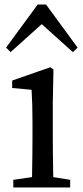

<svg xmlns="http://www.w3.org/2000/svg" viewBox="-20 -831 369 851"><path d="M39 0V-34L122 -46Q124 -158 124 -230V-288Q124 -372 120 -433L34 -441V-474L203 -533L217 -523L214 -377V-230Q214 -158 216 -46L291 -34V0ZM27 -600 7 -620 147 -811H184L324 -620L303 -600L165 -724Z"/></svg>

Font: GenRyuMin TW M
Style: Regular
Weight: 500
Version: Version 1.501;PS 1;hotconv 16.6.51;makeotf.lib2.5.65220